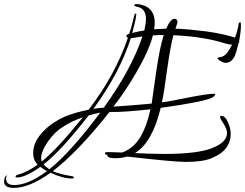

<svg xmlns="http://www.w3.org/2000/svg" viewBox="-220 -735 1197 938"><path d="M-152 183Q-200 183 -200 152Q-200 130 -187 120Q-190 130 -190 140Q-190 169 -150 169Q-82 169 9 101Q0 96 -8 90.5Q-16 85 -23 80Q-96 132 -137 132Q-144 132 -144 128Q-144 122 -134 119Q-130 118 -124.5 116Q-119 114 -112 112Q-95 105 -75.5 94.5Q-56 84 -36 69Q-58 47 -58 13Q-58 -44 -6 -96Q37 -139 98 -166Q144 -185 213 -199Q344 -370 405 -551Q397 -554 397 -559Q397 -565 411 -570Q422 -601 429 -631Q430 -640 437 -662Q438 -669 445 -669Q446 -668 446 -667Q446 -648 426 -574Q456 -582 485 -586Q489 -603 491 -617Q493 -631 493 -643Q493 -696 445 -703Q436 -705 436 -709Q436 -715 447 -715Q459 -715 474 -711Q536 -694 536 -624Q536 -609 533 -592L592 -595Q613 -643 632 -643Q647 -643 647 -627Q647 -622 637 -595Q669 -594 706 -590.5Q743 -587 785 -582Q835 -575 870.5 -567Q906 -559 928 -551Q938 -577 943 -601Q944 -608 945.5 -617Q947 -626 954 -626Q957 -626 957 -612Q957 -578 948 -534Q949 -533 949 -532Q949 -528 946 -526Q935 -481 928 -464Q912 -428 882 -428Q872 -428 857.5 -436.5Q843 -445 843 -452Q843 -454 861 -457Q887 -462 914 -517Q897 -517 876 -524Q776 -556 627 -563Q612 -505 597 -399Q589 -339 582.5 -298Q576 -257 571 -235Q600 -238 703 -259Q793 -277 828 -277Q831 -277 831 -275Q831 -265 812 -256Q765 -236 565 -208Q524 -38 439 13Q483 15 519.5 16Q556 17 585 17Q744 17 816.5 -11.5Q889 -40 889 -85Q889 -105 872 -131Q855 -157 855 -162Q855 -169 862 -169Q881 -169 895 -134Q907 -106 907 -82Q907 1 813 38Q770 56 688 56Q659 56 587.5 49.5Q516 43 402 30Q372 38 342 38Q306 38 304 24L305 21H302Q293 21 293 13Q293 8 307 8Q318 8 340.5 9Q363 10 375 10Q382 10 404 -3Q481 -45 515 -201Q450 -194 400 -190.5Q350 -187 315 -188Q235 -87 165.5 -15Q96 57 38 101Q51 108 74.5 114Q98 120 132 126Q141 127 141 132Q141 137 131 137Q87 137 27 109Q-77 183 -152 183ZM334 -214Q438 -221 521 -229L545 -398Q553 -450 561.5 -491.5Q570 -533 580 -564H578Q565 -564 552 -563.5Q539 -563 527 -562Q508 -488 446 -381Q394 -291 334 -214ZM236 -203Q262 -208 287 -209Q421 -394 476 -557Q422 -548 419 -548Q365 -379 236 -203ZM21 92Q125 9 270 -185Q255 -182 241 -178.5Q227 -175 213 -171Q147 -86 92 -26Q37 34 -7 68Q3 80 21 92ZM-16 54Q58 -5 185 -162Q128 -143 81 -111Q47 -89 16 -46Q-19 4 -19 38Q-19 46 -16 54Z"/></svg>

Font: Love Light
Style: Regular
Weight: 400
Designer: Robert E. Leuschke
Foundry: Robert E. Leuschke
Version: Version 1.010; ttfautohint (v1.8.3)